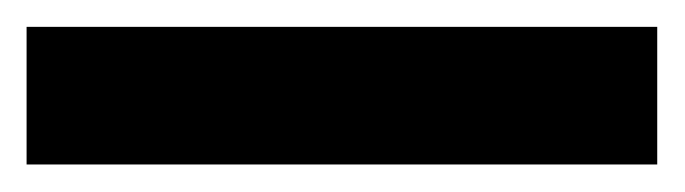

<svg xmlns="http://www.w3.org/2000/svg" viewBox="-33 -20 510 143"><path d="M456.5 0V102.5H-13.2V0Z"/></svg>

Font: Inter Display Semi Bold
Style: Regular
Weight: 600
Designer: Rasmus Andersson
Foundry: rsms
Version: Version 4.000;git-37864ae